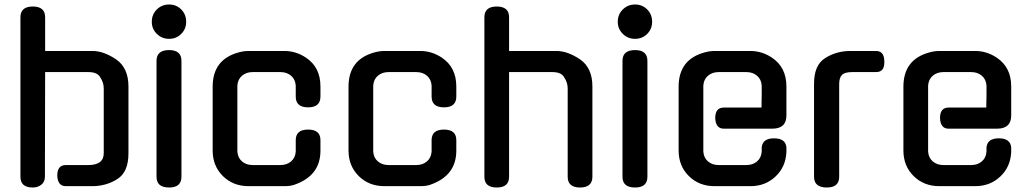

<svg xmlns="http://www.w3.org/2000/svg" viewBox="-20 -829 4579 855"><path d="M126 6Q71 6 71 -42V-752Q71 -800 126 -800Q181 -800 181 -752V-602H392Q442 -602 498 -564Q552 -526 552 -444V-146Q552 -63 503 -32Q453 0 391 0H273Q237 0 235 -47Q235 -94 273 -94H373Q442 -94 442 -147V-435Q442 -462 426 -485L427 -484Q414 -508 374 -508H181L180 -42Q180 -19 164 -6.5Q148 6 126 6Z M677 -558Q677 -606 733 -606Q788 -606 788 -558V-42Q788 6 733 6Q677 6 677 -42ZM656 -732Q656 -765 678.5 -787Q701 -809 733 -809Q765 -809 787 -787Q809 -765 809 -732Q809 -700 787 -678Q765 -656 733 -656Q701 -656 678.5 -678Q656 -700 656 -732Z M927 -443Q927 -565 1044 -596Q1066 -602 1087 -602H1247Q1298 -602 1343 -572Q1407 -529 1407 -444V-399Q1407 -351 1352 -351Q1297 -351 1297 -399V-448Q1295 -476 1276 -492Q1257 -508 1229 -508H1105Q1077 -508 1058 -492Q1039 -476 1037 -448V-154Q1039 -126 1058 -110Q1077 -94 1105 -94H1229Q1257 -94 1276 -110Q1295 -126 1297 -154V-205Q1297 -252 1352 -252Q1407 -252 1407 -205V-158Q1407 -46 1290 -6Q1272 0 1247 0H1087Q1018 0 972.5 -45Q927 -90 927 -159Z M1532 -443Q1532 -565 1649 -596Q1671 -602 1692 -602H1852Q1903 -602 1948 -572Q2012 -529 2012 -444V-399Q2012 -351 1957 -351Q1902 -351 1902 -399V-448Q1900 -476 1881 -492Q1862 -508 1834 -508H1710Q1682 -508 1663 -492Q1644 -476 1642 -448V-154Q1644 -126 1663 -110Q1682 -94 1710 -94H1834Q1862 -94 1881 -110Q1900 -126 1902 -154V-205Q1902 -252 1957 -252Q2012 -252 2012 -205V-158Q2012 -46 1895 -6Q1877 0 1852 0H1692Q1623 0 1577.5 -45Q1532 -90 1532 -159Z M2137 -42V-752Q2137 -800 2192 -800Q2247 -800 2247 -752V-602H2458Q2508 -602 2564 -564Q2618 -526 2618 -444V-42Q2618 6 2563 6Q2508 6 2508 -42V-435Q2508 -462 2492 -485L2493 -484Q2480 -508 2440 -508H2247V-42Q2247 6 2192 6Q2137 6 2137 -42Z M2752 -558Q2752 -606 2808 -606Q2863 -606 2863 -558V-42Q2863 6 2808 6Q2752 6 2752 -42ZM2731 -732Q2731 -765 2753.5 -787Q2776 -809 2808 -809Q2840 -809 2862 -787Q2884 -765 2884 -732Q2884 -700 2862 -678Q2840 -656 2808 -656Q2776 -656 2753.5 -678Q2731 -700 2731 -732Z M3002 -443Q3002 -565 3119 -596Q3141 -602 3162 -602H3322Q3373 -602 3418 -572Q3482 -529 3482 -444V-315Q3482 -256 3419 -256H3203Q3167 -256 3165 -303Q3165 -350 3203 -350H3371L3372 -408V-448Q3370 -476 3351 -492Q3332 -508 3304 -508H3180Q3152 -508 3133 -492Q3114 -476 3112 -448V-154Q3114 -126 3133 -110Q3152 -94 3180 -94H3304Q3332 -94 3351 -110Q3370 -126 3372 -154V-173Q3376 -213 3427 -213Q3478 -213 3482 -173V-152Q3479 -86 3433.5 -43Q3388 0 3322 0H3162Q3093 0 3047.5 -45Q3002 -90 3002 -159Z M3605 -42V-456Q3605 -539 3654 -570Q3704 -602 3767 -602H3881Q3918 -602 3918 -555Q3920 -508 3881 -508H3775Q3741 -508 3729 -495Q3717 -482 3717 -455V-42Q3717 6 3662 6Q3605 6 3605 -42Z M4003 -443Q4003 -565 4120 -596Q4142 -602 4163 -602H4323Q4374 -602 4419 -572Q4483 -529 4483 -444V-315Q4483 -256 4420 -256H4204Q4168 -256 4166 -303Q4166 -350 4204 -350H4372L4373 -408V-448Q4371 -476 4352 -492Q4333 -508 4305 -508H4181Q4153 -508 4134 -492Q4115 -476 4113 -448V-154Q4115 -126 4134 -110Q4153 -94 4181 -94H4305Q4333 -94 4352 -110Q4371 -126 4373 -154V-173Q4377 -213 4428 -213Q4479 -213 4483 -173V-152Q4480 -86 4434.5 -43Q4389 0 4323 0H4163Q4094 0 4048.5 -45Q4003 -90 4003 -159Z"/></svg>

Font: Gugi Cyrillic
Style: Regular
Weight: 400
Foundry: TAE System & Typefaces Co.
Version: Version 3.10 September 15, 2020